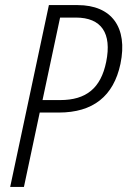

<svg xmlns="http://www.w3.org/2000/svg" viewBox="-20 -734 500 754"><path d="M20 0H74L136 -292H211C345 -292 426 -356 453 -483C483 -627 418 -714 285 -714H172ZM147 -341 216 -665H278C378 -665 420 -604 397 -491C376 -388 319 -341 216 -341Z"/></svg>

Font: Noto Sans Condensed Light
Style: Italic
Weight: 300
Width: 3
Italic angle: -12°
Designer: Monotype Design Team
Foundry: Monotype Imaging Inc.
Version: Version 2.013